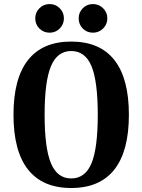

<svg xmlns="http://www.w3.org/2000/svg" viewBox="-20 -918 706 952"><path d="M46.9 -349.1Q46.9 -529.3 119.1 -620.6Q191.4 -711.9 333 -711.9Q474.6 -711.9 546.9 -620.6Q619.1 -529.3 619.1 -349.1Q619.1 -168.5 546.9 -77.1Q474.6 14.2 333 14.2Q191.4 14.2 119.1 -77.1Q46.9 -168.5 46.9 -349.1ZM154.8 -827.1Q154.8 -856.4 175.5 -877.2Q196.3 -897.9 226.1 -897.9Q255.4 -897.9 276.1 -877.2Q296.9 -856.4 296.9 -827.1Q296.9 -797.4 276.1 -776.6Q255.4 -755.9 226.1 -755.9Q196.3 -755.9 175.5 -776.4Q154.8 -796.9 154.8 -827.1ZM333 -33.2Q402.3 -33.2 433.6 -108.2Q464.8 -183.1 464.8 -349.1Q464.8 -515.1 433.6 -590.1Q402.3 -665 333 -665Q264.2 -665 232.7 -589.8Q201.2 -514.6 201.2 -349.1Q201.2 -183.6 232.7 -108.4Q264.2 -33.2 333 -33.2ZM370.1 -827.1Q370.1 -856.4 390.6 -877.2Q411.1 -897.9 440.9 -897.9Q470.2 -897.9 491.2 -877.2Q512.2 -856.4 512.2 -827.1Q512.2 -797.4 491.2 -776.6Q470.2 -755.9 440.9 -755.9Q411.1 -755.9 390.6 -776.4Q370.1 -796.9 370.1 -827.1Z"/></svg>

Font: Arima
Style: Bold
Weight: 700
Designer: Joana Correia and Natanael Gama
Foundry: NDISCOVER
Version: Version 1.100;Glyphs 3.1.2 (3151)